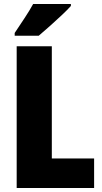

<svg xmlns="http://www.w3.org/2000/svg" viewBox="-20 -947 514 967"><path d="M64 0V-714H241V-149H454V0ZM337 -917Q321 -899 292.5 -872Q264 -845 232.5 -817Q201 -789 175 -767H54V-781Q78 -817 103.5 -855.5Q129 -894 147 -927H337Z"/></svg>

Font: Noto Sans Kannada Condensed Black
Style: Regular
Weight: 900
Width: 3
Designer: Jelle Bosma - Monotype Design Team
Foundry: Monotype Imaging Inc.
Version: Version 2.005; ttfautohint (v1.8.4.7-5d5b)